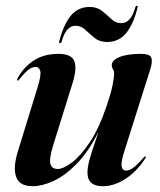

<svg xmlns="http://www.w3.org/2000/svg" viewBox="-20 -634 554 663"><path d="M482.5 -93.5Q486 -93 481.5 -87Q453.5 -43 414.2 -17Q375 9 334.5 9Q282 9 282 -38Q282 -56 289 -82Q296 -108 305.2 -134.2Q314.5 -160.5 320.5 -179.5Q285 -109 244.2 -67.8Q203.5 -26.5 164.2 -8.8Q125 9 93 9Q47 9 35.8 -23Q24.5 -55 41.5 -110.5L109 -330Q123 -374.5 119 -388.8Q115 -403 103 -403Q92.5 -403 79.8 -394.2Q67 -385.5 48 -361.5Q43 -355 41 -355.5Q37 -356 42 -366Q62.5 -403 97.2 -425.5Q132 -448 182 -448Q226 -448 236.2 -424Q246.5 -400 231.5 -350L163.5 -132Q149 -84.5 154.2 -67.5Q159.5 -50.5 179.5 -50.5Q198 -50.5 227.5 -72.2Q257 -94 289.5 -142Q322 -190 348.5 -269Q363 -311.5 368.5 -338.8Q374 -366 374 -380Q374 -389.5 370 -395.2Q366 -401 366 -409.5Q366 -426 392.5 -437Q419 -448 466.5 -448Q496.5 -448 502 -435.8Q507.5 -423.5 499.5 -396.5L411 -117Q397.5 -75.5 400 -60.2Q402.5 -45 415.5 -45Q426 -45 439.5 -54.2Q453 -63.5 475 -89Q480 -94 482.5 -93.5ZM350 -489Q324 -489 306.8 -503Q289.5 -517 274.8 -531Q260 -545 241 -545Q208 -545 193 -491Q191.5 -485 187.5 -485Q183 -485 184.5 -491Q199.5 -549.5 224.5 -579.8Q249.5 -610 289.5 -610Q315.5 -610 332.8 -596Q350 -582 364.8 -568Q379.5 -554 398.5 -554Q432 -554 447 -608Q448.5 -614 452.5 -614Q457 -614 455 -608Q440.5 -549.5 415.2 -519.2Q390 -489 350 -489Z"/></svg>

Font: Fraunces 144pt SemiBold
Style: Italic
Weight: 600
Italic angle: -16°
Version: Version 1.000;[0bf87f6ff]